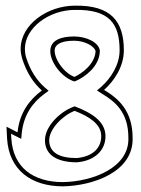

<svg xmlns="http://www.w3.org/2000/svg" viewBox="-20 -626 498 679"><path d="M3 -178 5 -136C12 -24 91 33 203 33C309 31 453 -18 449 -139C449 -235 397 -279 348 -308C383 -339 418 -390 418 -448C418 -551 372 -608 245 -606C149 -606 53 -540 53 -453C53 -442 55 -431 58 -420C74 -369 98 -333 128 -306C84 -273 49 -227 42 -158ZM19 -153 55 -135 57 -156C64 -220 95 -263 137 -294L152 -305L138 -317C110 -342 87 -376 72 -424C69 -435 68 -444 68 -453C68 -528 154 -591 245 -591C365 -593 403 -544 403 -448C403 -396 371 -348 338 -319L323 -306L340 -295C387 -267 434 -229 434 -139C438 -33 308 16 203 18C97 18 26 -34 20 -137ZM139 -130C139 -75 187 -52 251 -52H252C314 -57 354 -94 353 -146C352 -199 300 -228 249 -248L244 -250L239 -248C193 -231 139 -180 139 -130ZM154 -130C154 -170 202 -218 244 -234C295 -214 337 -188 338 -146C339 -103 308 -72 251 -67C189 -67 154 -87 154 -130ZM161 -463C146 -425 187 -360 237 -340L243 -338L249 -340C278 -353 331 -389 333 -444V-446V-448C328 -477 285 -497 242 -497C190 -497 168 -481 161 -463ZM175 -457C179 -467 193 -482 242 -482C282 -482 315 -461 318 -445C316 -400 270 -366 243 -354C198 -372 165 -432 175 -457Z"/></svg>

Font: Snowfall
Style: BlkOl
Weight: 900
Designer: Jasper
Foundry: Cannot Into Space Fonts
Version: Version 0.9